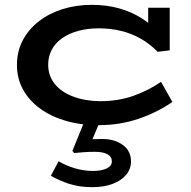

<svg xmlns="http://www.w3.org/2000/svg" viewBox="-20 -503 790 793"><path d="M387 14Q313 14 251.5 -4Q190 -22 145 -55Q100 -88 75 -133.5Q50 -179 50 -234Q50 -291 74 -336.5Q98 -382 140.5 -415Q183 -448 239 -465.5Q295 -483 359 -483Q421 -483 472 -468.5Q523 -454 564.5 -428Q606 -402 635 -367L592 -366V-471H681V-295L631 -289Q599 -322 561 -343.5Q523 -365 479.5 -375.5Q436 -386 388 -386Q342 -386 303.5 -375.5Q265 -365 237 -345.5Q209 -326 194 -298Q179 -270 179 -236Q179 -190 206 -156.5Q233 -123 281.5 -104.5Q330 -86 392 -85Q468 -85 530.5 -107Q593 -129 645 -165L692 -82Q632 -40 554 -13Q476 14 387 14ZM362 270Q306 270 264.5 256Q223 242 190 223L222 163Q252 181 289 192Q326 203 364 203Q400 203 421 192.5Q442 182 442 164Q442 144 423.5 134Q405 124 372 124Q348 124 327.5 125.5Q307 127 286 129L279 120L335 -17H399L362 72Q372 72 382.5 71.5Q393 71 402 71Q453 71 487 95.5Q521 120 521 164Q521 195 501 219Q481 243 445 256.5Q409 270 362 270Z"/></svg>

Font: BioRhyme SemiExpanded SemiBold
Style: Regular
Weight: 600
Width: 6
Designer: Aoife Mooney
Foundry: Aoife Mooney Type
Version: Version 1.600;gftools[0.9.33]